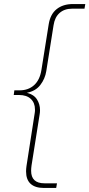

<svg xmlns="http://www.w3.org/2000/svg" viewBox="-20 -750 442 950"><path d="M197 180Q154 180 131.5 159.5Q109 139 109 98Q109 92 109.5 85.5Q110 79 111 72L152 -192Q153 -197 153 -201Q153 -205 153 -209Q153 -241 132.5 -260.5Q112 -280 74 -280H48L51 -303H77Q120 -303 148.5 -328.5Q177 -354 185 -404L221 -630Q229 -680 260.5 -705Q292 -730 341 -730H402L398 -707H336Q299 -707 275 -686Q251 -665 245 -625L209 -398Q203 -360 179.5 -329.5Q156 -299 113 -291Q148 -282 163 -258Q178 -234 178 -205Q178 -200 177.5 -194Q177 -188 176 -183L136 69Q135 76 134.5 82.5Q134 89 134 95Q134 157 200 157H262L258 180Z"/></svg>

Font: MuseoModerno Thin
Style: Italic
Weight: 100
Italic angle: -9°
Designer: Pablo Cosgaya, Héctor Gatti, Marcela Romero, and the Authors of The MuseoModerno Project.
Foundry: Omnibus-Type Team
Version: Version 1.003